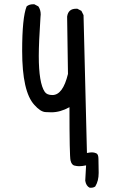

<svg xmlns="http://www.w3.org/2000/svg" viewBox="-20 -766 540 901"><path d="M407 115H401Q384 107 380 82L384 10Q365 14 351 14Q342 14 329 11Q316 8 311 -13Q306 -34 306 -263Q263 -239 221 -239Q218 -239 194 -240Q170 -241 141 -274Q84 -336 84 -527Q84 -684 105 -736Q117 -746 135 -746H141L160 -736Q171 -720 171 -698L170 -686Q162 -565 162 -504Q162 -376 190 -335Q200 -320 226 -320Q275 -320 299 -419L295 -688Q300 -725 337 -725H343L362 -715L372 -695L388 -48Q402 -51 412 -51Q422 -51 432 -46.5Q442 -42 442 -20Q442 2 443 42V46Q443 83 427 109Q419 115 407 115Z"/></svg>

Font: Xiaolai Mono SC
Style: Regular
Weight: 400
Monospace: yes
Designer: LXGW / Nozomi Seto
Version: Version 3.113;September 30, 2024